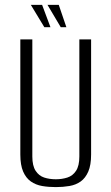

<svg xmlns="http://www.w3.org/2000/svg" viewBox="-20 -752 455 784"><path d="M208 12Q178 12 152 7.5Q126 3 106 -11Q86 -25 74.5 -51.5Q63 -78 63 -121V-591H112V-113Q112 -75 125.5 -54.5Q139 -34 160.5 -27Q182 -20 208 -20Q233 -20 255 -27Q277 -34 290.5 -54.5Q304 -75 304 -113V-591H352V-121Q352 -78 340.5 -51.5Q329 -25 309.5 -11Q290 3 263.5 7.5Q237 12 208 12ZM251 -641H228L174 -732H220ZM186 -641H161L106 -732H152Z"/></svg>

Font: Alumni Sans Thin Light
Style: Regular
Weight: 300
Version: Version 1.018